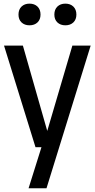

<svg xmlns="http://www.w3.org/2000/svg" viewBox="-20 -788 507 1028"><path d="M170 0 1.5 -544H102.5L233 -87L367.5 -544H465.5L229 220H133L202 0ZM330 -652.5Q303.5 -652.5 287.2 -668Q271 -683.5 271 -710Q271 -737 287.2 -752.8Q303.5 -768.5 330 -768.5Q356.5 -768.5 372.8 -752.8Q389 -737 389 -710Q389 -683.5 372.8 -668Q356.5 -652.5 330 -652.5ZM138 -652.5Q111.5 -652.5 95.2 -668Q79 -683.5 79 -710Q79 -737 95.2 -752.8Q111.5 -768.5 138 -768.5Q164.5 -768.5 180.8 -752.8Q197 -737 197 -710Q197 -683.5 180.8 -668Q164.5 -652.5 138 -652.5Z"/></svg>

Font: Encode Sans Condensed Condensed Medium
Style: Regular
Weight: 500
Width: 3
Designer: Multiple Designers
Foundry: Impallari Type
Version: Version 3.000; ttfautohint (v1.8.3) -l 8 -r 50 -G 200 -x 14 